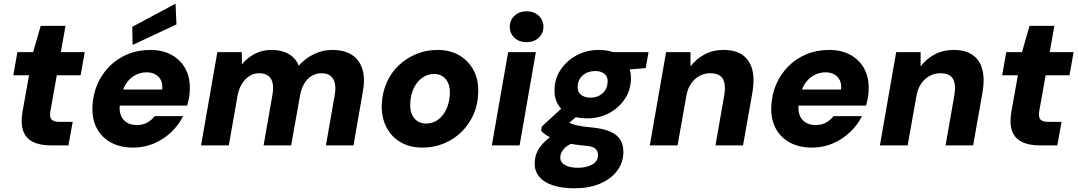

<svg xmlns="http://www.w3.org/2000/svg" viewBox="-20 -786 5829 1038"><path d="M256 0Q194 0 156 -20Q118 -40 104.5 -81Q91 -122 102 -184L137 -379H52L74 -504H159L200 -646H334L309 -504H438L416 -379H287L252 -183Q247 -151 260 -139Q273 -127 302 -127H373L350 0Z M700 12Q630 12 579 -16Q528 -44 502 -95Q476 -146 480 -214Q483 -276 506.5 -330.5Q530 -385 571.5 -427Q613 -469 669 -492.5Q725 -516 792 -516Q861 -516 910 -488Q959 -460 984 -411.5Q1009 -363 1006 -299Q1006 -276 1001.5 -254.5Q997 -233 992 -215H584L600 -302H857Q860 -332 850 -352.5Q840 -373 820 -384Q800 -395 773 -395Q741 -395 712 -380Q683 -365 662.5 -335Q642 -305 634 -259L629 -229Q623 -195 631.5 -168Q640 -141 662.5 -125.5Q685 -110 720 -110Q753 -110 776.5 -123.5Q800 -137 816 -158H970Q946 -110 905.5 -71.5Q865 -33 812.5 -10.5Q760 12 700 12ZM697 -543 695 -641 929 -766 934 -654Z M1067 0 1155 -504H1287L1288 -438Q1316 -473 1356.5 -494.5Q1397 -516 1448 -516Q1485 -516 1514 -506Q1543 -496 1563.5 -477.5Q1584 -459 1595 -431Q1630 -470 1676.5 -493Q1723 -516 1775 -516Q1842 -516 1883 -489Q1924 -462 1939.5 -411Q1955 -360 1941 -287L1891 0H1742L1790 -274Q1799 -329 1781 -359.5Q1763 -390 1718 -390Q1691 -390 1667.5 -377Q1644 -364 1628 -339Q1612 -314 1604 -280L1554 0H1405L1453 -274Q1463 -329 1445 -359.5Q1427 -390 1381 -390Q1352 -390 1328.5 -375Q1305 -360 1288 -333Q1271 -306 1264 -268L1217 0Z M2263 12Q2194 12 2143.5 -18.5Q2093 -49 2067 -102.5Q2041 -156 2044 -224Q2047 -286 2070.5 -339.5Q2094 -393 2135 -432Q2176 -471 2229.5 -493.5Q2283 -516 2345 -516Q2414 -516 2464.5 -486Q2515 -456 2542 -403Q2569 -350 2565 -280Q2563 -218 2539 -165Q2515 -112 2474 -72Q2433 -32 2379 -10Q2325 12 2263 12ZM2283 -118Q2319 -118 2347 -138Q2375 -158 2392 -193.5Q2409 -229 2412 -275Q2414 -311 2403.5 -335.5Q2393 -360 2373.5 -373Q2354 -386 2327 -386Q2292 -386 2263.5 -366Q2235 -346 2217.5 -310.5Q2200 -275 2198 -228Q2196 -193 2206.5 -168.5Q2217 -144 2237 -131Q2257 -118 2283 -118Z M2639 0 2727 -504H2877L2789 0ZM2827 -558Q2786 -558 2761 -582Q2736 -606 2736 -641Q2736 -677 2761.5 -701Q2787 -725 2827 -725Q2867 -725 2892.5 -701Q2918 -677 2918 -641Q2918 -606 2892.5 -582Q2867 -558 2827 -558Z M3087 232Q3019 232 2969.5 216Q2920 200 2894 168Q2868 136 2871 89Q2873 46 2898 10.5Q2923 -25 2967.5 -53Q3012 -81 3072 -100L3108 -23Q3056 -9 3033 14Q3010 37 3009 63Q3008 82 3020 95Q3032 108 3054 114.5Q3076 121 3105 121Q3149 121 3180 104.5Q3211 88 3213 55Q3214 32 3199 18Q3184 4 3136 1Q3090 -3 3052.5 -11Q3015 -19 2986 -29.5Q2957 -40 2936.5 -53Q2916 -66 2905 -80L2910 -103L3040 -222L3137 -190L2980 -56L3040 -133Q3050 -126 3060.5 -121Q3071 -116 3086.5 -111.5Q3102 -107 3124.5 -103.5Q3147 -100 3180 -97Q3241 -91 3279 -74.5Q3317 -58 3334.5 -29Q3352 0 3350 42Q3348 97 3314.5 140Q3281 183 3222.5 207.5Q3164 232 3087 232ZM3152 -146Q3094 -146 3054.5 -167Q3015 -188 2995 -224Q2975 -260 2978 -306Q2980 -364 3012.5 -411.5Q3045 -459 3098.5 -487.5Q3152 -516 3217 -516Q3276 -516 3315.5 -494.5Q3355 -473 3374 -437Q3393 -401 3391 -355Q3389 -297 3357 -249.5Q3325 -202 3272 -174Q3219 -146 3152 -146ZM3172 -258Q3211 -258 3237 -281Q3263 -304 3265 -341Q3267 -371 3248 -386.5Q3229 -402 3198 -402Q3158 -402 3131.5 -379.5Q3105 -357 3103 -319Q3101 -290 3120.5 -274Q3140 -258 3172 -258ZM3282 -402 3278 -504H3486L3471 -418Z M3493 0 3581 -504H3713V-427Q3743 -467 3788.5 -491.5Q3834 -516 3892 -516Q3957 -516 3995.5 -488Q4034 -460 4047 -409Q4060 -358 4048 -288L3997 0H3848L3896 -274Q3905 -329 3888 -359.5Q3871 -390 3819 -390Q3788 -390 3761.5 -375.5Q3735 -361 3716.5 -334.5Q3698 -308 3691 -270L3643 0Z M4370 12Q4300 12 4249 -16Q4198 -44 4172 -95Q4146 -146 4150 -214Q4153 -276 4176.5 -330.5Q4200 -385 4241.5 -427Q4283 -469 4339 -492.5Q4395 -516 4462 -516Q4531 -516 4580 -488Q4629 -460 4654 -411.5Q4679 -363 4676 -299Q4676 -276 4671.5 -254.5Q4667 -233 4662 -215H4254L4270 -302H4527Q4530 -332 4520 -352.5Q4510 -373 4490 -384Q4470 -395 4443 -395Q4411 -395 4382 -380Q4353 -365 4332.5 -335Q4312 -305 4304 -259L4299 -229Q4293 -195 4301.5 -168Q4310 -141 4332.5 -125.5Q4355 -110 4390 -110Q4423 -110 4446.5 -123.5Q4470 -137 4486 -158H4640Q4616 -110 4575.5 -71.5Q4535 -33 4482.5 -10.5Q4430 12 4370 12Z M4737 0 4825 -504H4957V-427Q4987 -467 5032.5 -491.5Q5078 -516 5136 -516Q5201 -516 5239.5 -488Q5278 -460 5291 -409Q5304 -358 5292 -288L5241 0H5092L5140 -274Q5149 -329 5132 -359.5Q5115 -390 5063 -390Q5032 -390 5005.5 -375.5Q4979 -361 4960.5 -334.5Q4942 -308 4935 -270L4887 0Z M5602 0Q5540 0 5502 -20Q5464 -40 5450.5 -81Q5437 -122 5448 -184L5483 -379H5398L5420 -504H5505L5546 -646H5680L5655 -504H5784L5762 -379H5633L5598 -183Q5593 -151 5606 -139Q5619 -127 5648 -127H5719L5696 0Z"/></svg>

Font: DM Sans Black
Style: Italic
Weight: 900
Italic angle: -10°
Designer: Colophon Foundry, Jonny Pinhorn
Foundry: Colophon Foundry
Version: Version 4.004;gftools[0.9.30]